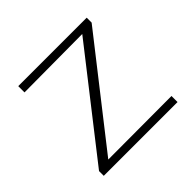

<svg xmlns="http://www.w3.org/2000/svg" viewBox="-123 -589 716 716"><g transform="rotate(-45 235.0 -231.0)"><path d="M45 -25 382 -456 398 -431 56 -429V-462H417V-436L81 -7L66 -31L434 -32V0H45Z"/></g></svg>

Font: Ysabeau SC ExtraLight
Style: Regular
Weight: 250
Designer: Christian Thalmann (Catharsis Fonts)
Version: Version 2.001;gftools[0.9.30]; featfreeze: smcp